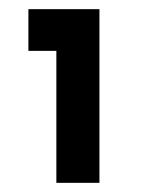

<svg xmlns="http://www.w3.org/2000/svg" viewBox="-20 -681 313 419"><path d="M42 -661H197V-282H103V-570H42Z"/></svg>

Font: Reem Kufi Fun
Style: Regular
Weight: 400
Designer: Khaled Hosny
Version: Version 1.005